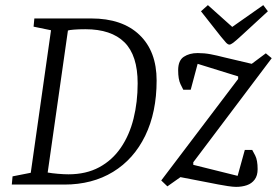

<svg xmlns="http://www.w3.org/2000/svg" viewBox="-20 -720 1080 749"><path d="M26 0 29 -32 100 -46 179 -602 111 -616 114 -648H336Q457 -648 524 -584Q591 -520 591 -406Q591 -282 546.5 -190.5Q502 -99 421 -49.5Q340 0 231 0ZM247 -40Q316 -40 367 -67.5Q418 -95 451.5 -144Q485 -193 501 -257.5Q517 -322 517 -395Q517 -504 465.5 -555Q414 -606 313 -606Q288 -606 269 -604.5Q250 -603 245 -601L166 -47Q182 -44 206 -42Q230 -40 247 -40ZM901 9Q889 9 869 6Q849 3 831 -0.5Q813 -4 803 -6L684 -29L633 7L609 -16L909 -412V-422L751 -471L724 -370H695Q693 -373 684 -392Q675 -411 675 -446Q675 -484 697 -498.5Q719 -513 751 -513Q777 -513 801 -508.5Q825 -504 856 -496L962 -471L1017 -512L1040 -493L734 -87V-77L907 -34L935 -135H964Q966 -132 975.5 -113.5Q985 -95 985 -60Q985 -35 973.5 -19.5Q962 -4 943 2.5Q924 9 901 9ZM875 -546Q869 -546 861.5 -554Q854 -562 842 -577L764 -676L791 -700L886 -615L1007 -700L1025 -676L924 -583Q899 -560 889.5 -553Q880 -546 875 -546Z"/></svg>

Font: Faustina Light
Style: Italic
Weight: 300
Italic angle: -8°
Designer: Alfonso Garcia
Foundry: http://www.omnibus-type.com
Version: Version 1.200